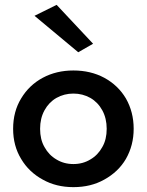

<svg xmlns="http://www.w3.org/2000/svg" viewBox="-20 -760 604 790"><path d="M34 -230Q34 -160 67 -106Q99 -52 156 -21Q211 10 282 10Q354 10 409 -21Q467 -53 498 -106Q530 -162 530 -230Q530 -299 498 -355Q466 -409 409 -440Q353 -470 282 -470Q212 -470 156 -440Q100 -410 67 -355Q34 -301 34 -230ZM145 -230Q145 -273 163 -306Q181 -339 212 -357Q244 -375 282 -375Q320 -375 352 -357Q383 -339 401 -306Q419 -273 419 -230Q419 -186 401 -155Q383 -122 352 -104Q321 -85 282 -85Q243 -85 212 -104Q181 -122 163 -155Q145 -186 145 -230ZM213 -740 122 -695 302 -545 363 -580Z"/></svg>

Font: NM-font
Style: Medium
Weight: 500
Designer: ""
Foundry: ""
Version: ""